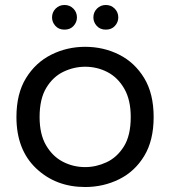

<svg xmlns="http://www.w3.org/2000/svg" viewBox="-20 -744 683 771"><path d="M46 0ZM46 0ZM322 7Q204 7 125 -68Q46 -143 46 -274Q46 -368 84.5 -430.5Q123 -493 186 -524.5Q249 -556 322 -556Q396 -556 458.5 -524.5Q521 -493 559 -430.5Q597 -368 597 -274Q597 -180 559 -117.5Q521 -55 458 -24Q395 7 322 7ZM322 -73Q366 -73 408 -92.5Q450 -112 477.5 -156Q505 -200 505 -274Q505 -343 479 -388Q453 -433 411.5 -454.5Q370 -476 322 -476Q277 -476 235 -456Q193 -436 166 -391.5Q139 -347 139 -274Q139 -205 165 -160.5Q191 -116 232.5 -94.5Q274 -73 322 -73ZM239 -625Q216 -625 202.5 -640Q189 -655 189 -674Q189 -695 203.5 -709.5Q218 -724 239 -724Q260 -724 274.5 -709.5Q289 -695 289 -674Q289 -655 275.5 -640Q262 -625 239 -625ZM405 -625Q382 -625 368.5 -640Q355 -655 355 -674Q355 -695 369.5 -709.5Q384 -724 405 -724Q426 -724 440.5 -709.5Q455 -695 455 -674Q455 -655 441.5 -640Q428 -625 405 -625Z"/></svg>

Font: Ulagadi Sans
Style: Regular
Weight: 400
Designer: Ninad Kale (Devanagari), Jonny Pinhorn (Latin)
Foundry: Indian Type Foundry
Version: Version 3.01;March 29, 2020;FontCreator 12.0.0.2522 64-bit; 